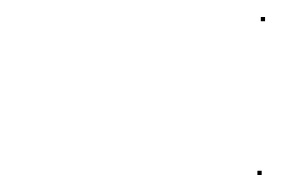

<svg xmlns="http://www.w3.org/2000/svg" viewBox="-20 -435 332 226"><path d="M287 -410V-415H292V-410ZM283 -229V-234H288V-229Z"/></svg>

Font: FRB American Cursive Just Beginnings
Style: Italic
Weight: 400
Italic angle: -25°
Version: Version 2.0;Modular Font Editor K font №1